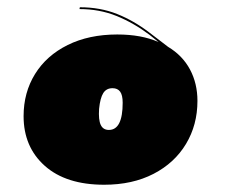

<svg xmlns="http://www.w3.org/2000/svg" viewBox="-20 -851 637 529"><path d="M524 -573Q524 -507 492.5 -454.5Q461 -402 403 -372Q345 -342 267 -342Q162 -342 103.5 -394Q45 -446 45 -531Q45 -596 76.5 -647Q108 -698 166.5 -727Q225 -756 303 -756Q370 -756 417 -735L392 -755Q348 -788 301 -807Q254 -826 199 -826L200 -831Q256 -831 302.5 -812.5Q349 -794 392 -761L443 -722Q483 -698 503.5 -659.5Q524 -621 524 -573ZM290 -608Q273 -608 264.5 -594.5Q256 -581 253 -551Q251 -521 257.5 -507Q264 -493 280 -493Q318 -493 318 -568Q318 -589 311 -598.5Q304 -608 290 -608Z"/></svg>

Font: FFF_HK Layer Front
Style: Regular
Weight: 400
Italic angle: -5°
Designer: bBox Type GmbH
Foundry: bBox Type GmbH
Version: Version 0.002